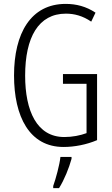

<svg xmlns="http://www.w3.org/2000/svg" viewBox="-20 -744 573 985"><path d="M303 -364V-314H424V-61C392 -49 351 -41 310 -41C169 -41 109 -175 109 -356C109 -552 177 -674 318 -674C361 -674 404 -663 448 -633L470 -679C422 -711 371 -724 317 -724C138 -724 52 -573 52 -357C52 -146 131 10 306 10C362 10 424 -2 478 -25V-364ZM347 71V61H290C286 101 266 174 253 210V221H283C310 178 334 118 347 71Z"/></svg>

Font: Noto Sans Kannada ExtraCondensed Light
Style: Regular
Weight: 300
Width: 2
Designer: Jelle Bosma - Monotype Design Team
Foundry: Monotype Imaging Inc.
Version: Version 2.005